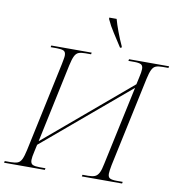

<svg xmlns="http://www.w3.org/2000/svg" viewBox="-117 -1020 1037 1109"><g transform="rotate(10 402.0 -465.5)"><path d="M-19 0 -17 -10H19Q43 -10 58 -15.5Q73 -21 82 -39.5Q91 -58 99 -95L211 -620Q214 -637 216.5 -649.5Q219 -662 219 -671Q219 -692 206 -698Q193 -704 167 -704H130L132 -714H369L367 -704H334Q309 -704 294.5 -698.5Q280 -693 271 -674.5Q262 -656 254 -619L156 -157L655 -579L664 -620Q672 -654 672 -671Q672 -692 659.5 -698Q647 -704 620 -704H586L588 -714H823L821 -704H787Q762 -704 747.5 -698.5Q733 -693 724 -674.5Q715 -656 707 -619L595 -94Q592 -77 590 -64.5Q588 -52 588 -43Q588 -22 600.5 -16Q613 -10 639 -10H675L673 0H437L439 -10H472Q497 -10 511.5 -16Q526 -22 535.5 -40Q545 -58 552 -95L651 -557L151 -135L142 -94Q134 -60 134 -43Q134 -22 147 -16Q160 -10 186 -10H222L220 0ZM525 -771Q499 -812 475 -848.5Q451 -885 434 -923V-931H477Q485 -901 500.5 -859.5Q516 -818 534 -779L533 -771Z"/></g></svg>

Font: Noto Serif Display ExtraLight
Style: Italic
Weight: 200
Italic angle: -12°
Designer: Monotype Design Team
Foundry: Monotype Imaging Inc.
Version: Version 2.009